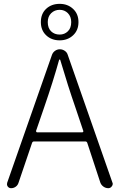

<svg xmlns="http://www.w3.org/2000/svg" viewBox="-20 -987 627 1007"><path d="M293 -935.5Q266.6 -935.5 248.5 -918Q230.5 -900.4 230.5 -871.1Q230.5 -839.8 248 -822.8Q265.6 -805.7 293 -805.7Q318.4 -805.7 335.9 -822.8Q353.5 -839.8 353.5 -871.1Q353.5 -900.4 335.9 -918Q318.4 -935.5 293 -935.5ZM293 -775.4Q250 -775.4 222.2 -801.8Q194.3 -828.1 194.3 -871.1Q194.3 -915 222.2 -940.9Q250 -966.8 293 -966.8Q335 -966.8 363.3 -940.4Q391.6 -914.1 391.6 -871.1Q391.6 -828.1 363.3 -801.8Q335 -775.4 293 -775.4ZM168.9 -299.8Q168.9 -297.9 170.4 -295.4Q171.9 -293 174.8 -293H412.1Q414.1 -293 416 -295.4Q418 -297.9 417 -299.8L375 -424.8Q337.9 -531.2 295.9 -672.9Q294.9 -674.8 293 -674.8Q291 -674.8 290 -672.9Q259.8 -563.5 211.9 -424.8ZM547.9 0Q534.2 0 522.5 -8.3Q510.7 -16.6 505.9 -30.3L437.5 -238.3Q434.6 -245.1 427.7 -245.1H158.2Q151.4 -245.1 148.4 -238.3L77.1 -28.3Q73.2 -15.6 62.5 -7.8Q51.8 0 38.1 0Q27.3 0 20.5 -8.8Q16.6 -14.6 16.6 -20.5Q16.6 -24.4 17.6 -28.3L252.9 -700.2Q257.8 -712.9 269 -720.7Q280.3 -728.5 293.9 -728.5Q307.6 -728.5 319.3 -720.7Q331.1 -712.9 335 -700.2L569.3 -30.3Q571.3 -26.4 571.3 -22.5Q571.3 -15.6 566.4 -9.8Q559.6 0 547.9 0Z"/></svg>

Font: Gen Jyuu Gothic Light
Style: Regular
Weight: 200
Designer: [Source Han Sans]
Ryoko NISHIZUKA  (kana & ideographs); Paul D. Hunt (Latin, Greek & Cyrillic); Wenlong ZHANG  (bopomofo
Version: Version 1.002.20150607